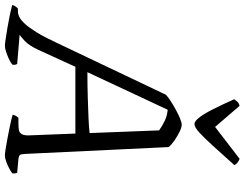

<svg xmlns="http://www.w3.org/2000/svg" viewBox="-157 -869 996 782"><g transform="rotate(90 341.0 -478.0)"><path d="M136 0Q129 0 108.5 -3Q88 -6 62 -10.5Q36 -15 11.5 -20Q-13 -25 -30 -30Q-28 -37 -23.5 -43.5Q-19 -50 -15 -53H-3Q8 -53 20.5 -59.5Q33 -66 48 -82.5Q63 -99 81.5 -129Q100 -159 122 -206L336 -656Q346 -665 363 -676Q380 -687 398.5 -697Q417 -707 433 -713.5Q449 -720 458 -720Q469 -720 486.5 -711.5Q504 -703 521.5 -691Q539 -679 549 -667L577 -80Q578 -66 581 -61.5Q584 -57 598 -55L653 -50Q655 -48 656 -42Q657 -36 656 -30Q647 -23 633 -16Q619 -9 606 -4.5Q593 0 583 0Q576 0 559 -2.5Q542 -5 521.5 -9Q501 -13 480 -17Q459 -21 442 -25Q425 -29 417 -32Q419 -39 422.5 -45.5Q426 -52 430 -55H452Q469 -55 480 -57Q491 -59 497 -70Q503 -81 501 -108L494 -287H222L152 -134Q135 -98 117 -81Q99 -64 91 -60L210 -50Q212 -48 213.5 -42.5Q215 -37 213 -30Q203 -22 188.5 -15.5Q174 -9 160 -4.5Q146 0 136 0ZM244 -336Q301 -336 347.5 -337.5Q394 -339 430.5 -340.5Q467 -342 492 -345L481 -628Q463 -641 442 -651Q421 -661 397 -663ZM455 -772Q444 -772 429 -791Q414 -810 395.5 -846.5Q377 -883 354 -934Q359 -941 364.5 -947Q370 -953 381 -956L467 -856L597 -956Q607 -952 614 -946Q621 -940 622 -934Q577 -884 544 -847.5Q511 -811 489.5 -791.5Q468 -772 455 -772Z"/></g></svg>

Font: Texturina Medium 12pt Light
Style: Italic
Weight: 300
Italic angle: -11°
Version: Version 1.002